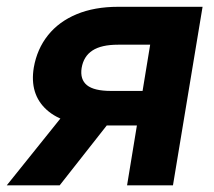

<svg xmlns="http://www.w3.org/2000/svg" viewBox="-55 -556 642 576"><path d="M463.9 0H326.2L395.5 -421.9H299.3Q249 -421.9 222.4 -404.5Q195.8 -387.2 189.9 -352.1Q184.6 -317.9 205.8 -300.5Q227.1 -283.2 278.3 -283.2H430.7L413.1 -179.7H244.6Q136.7 -179.7 85 -226.6Q33.2 -273.4 46.4 -353.5Q56.2 -409.2 88.9 -450.2Q121.6 -491.2 175 -513.4Q228.5 -535.6 299.3 -535.6H552.7ZM124 0H-34.7L159.7 -242.2H314.5Z"/></svg>

Font: Inter 20pt
Style: Bold Italic
Weight: 700
Italic angle: -9.3988°
Version: Version 4.001;git-66647c0bb